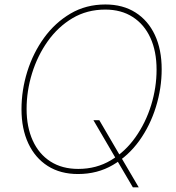

<svg xmlns="http://www.w3.org/2000/svg" viewBox="-20 -757 777 846"><path d="M391.6 -227.5H417.5L508.8 -71.3L512.7 -65.4L591.3 68.4H565.4L493.7 -53.7L489.7 -59.6ZM323.7 9.8Q246.1 9.8 190.4 -25.6Q134.8 -61 104.7 -125.2Q74.7 -189.5 74.7 -275.4Q74.7 -359.9 100.3 -441.9Q126 -523.9 174.3 -590.6Q222.7 -657.2 290.8 -697.3Q358.9 -737.3 444.3 -737.3Q521.5 -737.3 577.1 -701.9Q632.8 -666.5 662.6 -602.5Q692.4 -538.6 692.4 -452.1Q692.4 -368.2 667 -285.9Q641.6 -203.6 593.8 -137Q545.9 -70.3 477.8 -30.3Q409.7 9.8 323.7 9.8ZM324.7 -12.7Q404.8 -12.7 468.5 -50.8Q532.2 -88.9 577.1 -152.6Q622.1 -216.3 646 -293.7Q669.9 -371.1 669.9 -450.2Q669.9 -530.8 642.8 -590.1Q615.7 -649.4 564.9 -682.1Q514.2 -714.8 443.8 -714.8Q363.3 -714.8 299.3 -676.8Q235.4 -638.7 190.2 -575Q145 -511.2 121.1 -433.6Q97.2 -356 97.2 -276.9Q97.2 -197.3 124.3 -137.7Q151.4 -78.1 202.4 -45.4Q253.4 -12.7 324.7 -12.7Z"/></svg>

Font: Inter 17pt Thin
Style: Italic
Weight: 250
Italic angle: -9.3988°
Version: Version 4.001;git-66647c0bb